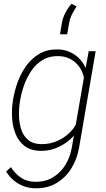

<svg xmlns="http://www.w3.org/2000/svg" viewBox="-20 -805 574 1037"><path d="M459 -528.3H496.6L407.2 -8.3Q397 52.2 366.5 102.5Q335.9 152.8 287.1 182.6Q238.3 212.4 173.3 211.9Q139.6 211.9 109.6 201.2Q79.6 190.4 55.2 170.2Q30.8 149.9 13.2 121.6L39.1 97.7Q62 134.3 94.5 155.5Q127 176.8 171.9 176.8Q226.1 177.2 266.8 152.3Q307.6 127.4 333.3 85.4Q358.9 43.5 367.7 -7.3L438 -413.1ZM49.3 -258.3 50.8 -268.6Q58.6 -315.9 76.2 -363.5Q93.8 -411.1 122.8 -450.9Q151.9 -490.7 193.1 -514.6Q234.4 -538.6 289.1 -538.1Q328.1 -538.1 360.1 -522.9Q392.1 -507.8 414.8 -481.7Q437.5 -455.6 449 -421.4Q460.4 -387.2 459 -348.6L428.2 -166.5Q419.4 -127.9 397.2 -95.7Q375 -63.5 344 -39.8Q313 -16.1 276.4 -2.9Q239.7 10.3 200.7 9.8Q146.5 9.3 113.3 -16.1Q80.1 -41.5 64 -82Q47.9 -122.6 45.2 -169.2Q42.5 -215.8 49.3 -258.3ZM89.8 -268.6 87.9 -258.3Q82 -223.1 82.5 -183.1Q83 -143.1 94 -107.7Q105 -72.3 131.6 -49.6Q158.2 -26.9 204.6 -26.4Q248 -25.9 289.3 -43.7Q330.6 -61.5 361.6 -94Q392.6 -126.5 405.3 -168.9L435.5 -341.3Q438 -374.5 428.5 -403.6Q418.9 -432.6 399.7 -454.8Q380.4 -477.1 353 -489.5Q325.7 -502 292.5 -502Q245.1 -502.4 210.2 -481.2Q175.3 -460 151.1 -425.3Q127 -390.6 111.8 -349.6Q96.7 -308.6 89.8 -268.6ZM304.2 -620.1 314.5 -682.6Q317.9 -702.1 325.4 -719.7Q333 -737.3 343.3 -753.7Q353.5 -770 366.2 -784.7L393.6 -770Q380.4 -749.5 369.4 -728.5Q358.4 -707.5 354 -683.6L342.8 -620.1Z"/></svg>

Font: Roboto ExtraLight
Style: Italic
Weight: 250
Designer: Christian Robertson
Foundry: Google
Version: Version 3.009; 2024